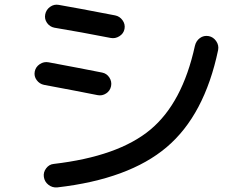

<svg xmlns="http://www.w3.org/2000/svg" viewBox="-20 -773 1040 823"><path d="M875 -618.2Q894.5 -614.3 906.7 -596.7Q918.9 -579.1 915 -558.6Q856.4 -279.3 694.3 -142.1Q532.2 -4.9 225.6 30.3Q204.1 32.2 187.5 19Q170.9 5.9 168 -14.6Q165 -34.2 177.7 -51.3Q190.4 -68.4 210 -70.3Q486.3 -102.5 624 -216.8Q761.7 -331.1 815.4 -576.2Q820.3 -597.7 836.9 -609.9Q853.5 -622.1 875 -618.2ZM168.9 -409.2Q149.4 -413.1 137.2 -429.7Q125 -446.3 128.9 -466.3Q132.8 -486.3 150.4 -498Q168 -509.8 188.5 -505.9Q330.1 -479.5 418 -461.9Q437.5 -458 448.7 -440.9Q460 -423.8 456.1 -403.8Q452.1 -383.8 435.1 -372.6Q418 -361.3 398.4 -365.2Q310.5 -382.8 168.9 -409.2ZM473.6 -707Q493.2 -703.1 505.4 -686Q517.6 -668.9 513.7 -648.9Q509.8 -628.9 491.7 -617.7Q473.6 -606.4 454.1 -610.4Q325.2 -635.7 212.9 -654.3Q193.4 -658.2 181.6 -674.8Q169.9 -691.4 173.8 -711.4Q177.7 -731.4 194.8 -743.7Q211.9 -755.9 232.4 -752Q306.6 -739.3 473.6 -707Z"/></svg>

Font: Rounded-X Mgen+ 1mn medium
Style: Regular
Weight: 500
Designer: [Source Han Sans]
Ryoko NISHIZUKA  (kana & ideographs); Paul D. Hunt (Latin, Greek & Cyrillic); Wenlong ZHANG  (bopomofo
Version: Version 1.059.20150602